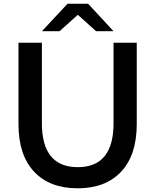

<svg xmlns="http://www.w3.org/2000/svg" viewBox="-20 -1009 840 1039"><path d="M206.7 -840 345.6 -988.9H456.7L594.4 -840H500L401.1 -928.9L302.2 -840ZM400 10Q248.9 10 164.4 -80Q80 -170 80 -337.8V-777.8H206.7V-342.2Q206.7 -104.4 401.1 -104.4Q594.4 -104.4 594.4 -342.2V-777.8H720V-337.8Q720 -170 635.6 -80Q551.1 10 400 10Z"/></svg>

Font: Paperlogy 6 SemiBold
Style: Regular
Weight: 600
Designer: redesigned by Lee Juim, glyphs from Gmarket Sans & Montserrat
Foundry: PT&
Version: Version 1.001